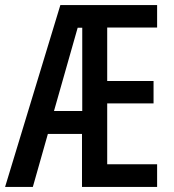

<svg xmlns="http://www.w3.org/2000/svg" viewBox="-23 -734 682 754"><path d="M594 0H299V-208H165L106 0H-3L214 -714H594V-626H398V-416H580V-328H398V-89H594ZM189 -298H300V-625H282Z"/></svg>

Font: Noto Sans Thai Looped ExtraCondensed Medium
Style: Regular
Weight: 500
Width: 2
Designer: Sasikarn Vongin, Ben Mitchell
Foundry: The Fontpad Ltd
Version: Version 1.001; ttfautohint (v1.8.4.7-5d5b)